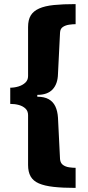

<svg xmlns="http://www.w3.org/2000/svg" viewBox="-20 -757 429 937"><path d="M349 160Q286 160 241.5 155Q197 150 169.5 138Q142 126 129.5 104Q117 82 117 48V-195Q117 -215 104.5 -227Q92 -239 72.5 -244.5Q53 -250 30 -250V-329Q50 -329 70 -335Q90 -341 103.5 -353.5Q117 -366 117 -386V-625Q117 -660 130 -681.5Q143 -703 171 -715.5Q199 -728 243 -732.5Q287 -737 349 -737V-639Q335 -639 317.5 -636.5Q300 -634 287 -625.5Q274 -617 273 -598L263 -397Q262 -348 237 -321Q212 -294 162 -294V-285Q196 -285 217.5 -273Q239 -261 250 -238Q261 -215 263 -182L273 20Q275 39 287.5 48Q300 57 317.5 59.5Q335 62 349 62Z"/></svg>

Font: Archivo Expanded Black
Style: Regular
Weight: 900
Width: 7
Designer: Hector Gatti
Foundry: Omnibus-Type
Version: Version 2.001